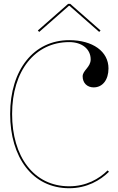

<svg xmlns="http://www.w3.org/2000/svg" viewBox="-20 -970 610 992"><path d="M182.5 -805 336 -940H339L492.5 -805L499.5 -812.5L343 -950H332L175.5 -812.5ZM337.5 -762.5C155 -762.5 32.5 -610 32.5 -381C32.5 -159 146.5 2.5 337.5 2.5C429 2.5 497.5 -38 543 -82.5L536 -89.5C492 -46 426 -7.5 337.5 -7.5C153.5 -7.5 42.5 -162 42.5 -381C42.5 -604 161 -752.5 337.5 -752.5C404 -752.5 448.5 -716.5 448.5 -663C448.5 -622.5 407 -606.5 407 -575.5C407 -541.5 430 -518.5 464 -518.5C510 -518.5 540.5 -557.5 540.5 -616.5C540.5 -704 459.5 -762.5 337.5 -762.5Z"/></svg>

Font: ZnikomitNo24
Style: Regular
Weight: 500
Designer: gluk
Foundry: gluk
Version: Version 0.55